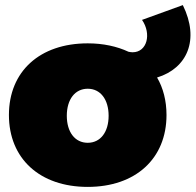

<svg xmlns="http://www.w3.org/2000/svg" viewBox="-20 -725 767 753"><path d="M697 -705 537 -647C575 -592 557 -520 500 -520C495 -520 489 -521 484 -522C439 -543 385 -555 324 -555C136 -555 15 -445 15 -274C15 -103 136 8 324 8C512 8 633 -103 633 -274C633 -330 620 -380 596 -421C714 -457 764 -569 697 -705ZM324 -165C274 -165 242 -207 242 -271C242 -335 274 -377 324 -377C374 -377 406 -335 406 -271C406 -207 374 -165 324 -165Z"/></svg>

Font: Montserrat arm Black
Style: Regular
Weight: 900
Designer: Julieta Ulanovsky
Foundry: Julieta Ulanovsky
Version: Version 6.000;PS 006.000;hotconv 1.0.88;makeotf.lib2.5.64775